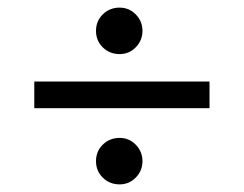

<svg xmlns="http://www.w3.org/2000/svg" viewBox="-20 -530 640 504"><path d="M70 -316H530V-246H70ZM232 -107Q232 -133 250 -150.5Q268 -168 294 -168Q319 -168 336.5 -150Q354 -132 354 -107Q354 -82 336.5 -64Q319 -46 294 -46Q268 -46 250 -63.5Q232 -81 232 -107ZM232 -449Q232 -475 250 -492.5Q268 -510 294 -510Q319 -510 336.5 -492Q354 -474 354 -449Q354 -424 336.5 -406Q319 -388 294 -388Q268 -388 250 -405.5Q232 -423 232 -449Z"/></svg>

Font: Wittgenstein
Style: Regular
Weight: 400
Designer: Jörg Drees
Foundry: Jörg Drees
Version: Version 1.003;Glyphs 3.1.2 (3151)